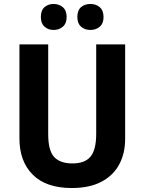

<svg xmlns="http://www.w3.org/2000/svg" viewBox="-20 -938 728 968"><path d="M611 -239Q611 -165 581 -109Q551 -53 491 -21.5Q431 10 342 10Q213 10 145.5 -57Q78 -124 78 -240V-714H223V-262Q223 -178 253.5 -146Q284 -114 345 -114Q408 -114 436.5 -148.5Q465 -183 465 -263V-714H611ZM186 -852Q186 -886 204.5 -902Q223 -918 250 -918Q278 -918 297 -901.5Q316 -885 316 -852Q316 -820 297 -803.5Q278 -787 250 -787Q223 -787 204.5 -803.5Q186 -820 186 -852ZM370 -852Q370 -886 388.5 -902Q407 -918 436 -918Q464 -918 483 -901.5Q502 -885 502 -852Q502 -820 483 -803.5Q464 -787 436 -787Q407 -787 388.5 -803.5Q370 -820 370 -852Z"/></svg>

Font: Noto Sans Sinhala SemiCondensed
Style: Bold
Weight: 700
Width: 4
Designer: Jelle Bosma - Monotype Design Team
Foundry: Monotype Imaging Inc.
Version: Version 2.006; ttfautohint (v1.8.4.7-5d5b)